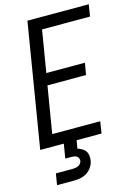

<svg xmlns="http://www.w3.org/2000/svg" viewBox="-140 -808 780 1101"><g transform="rotate(-15 250.5 -257.5)"><path d="M16 0 137 -735H501L490 -665H205L164 -417H393L381 -347H152L106 -70H391L380 0ZM57 220 68 153H168Q176 153 184.5 151.5Q193 150 201 146.5Q209 143 214.5 136Q220 129 222 121Q223 113 220 105Q217 97 210.5 92.5Q204 88 196 86.5Q188 85 180 85H142L156 0H232L224 48Q237 52 249.5 59Q262 66 270 77Q278 88 280 102.5Q282 117 280 132Q277 152 265 170.5Q253 189 235.5 200.5Q218 212 197.5 216Q177 220 157 220Z"/></g></svg>

Font: Iosevka Curly
Style: Italic
Weight: 400
Italic angle: -9°
Monospace: yes
Designer: Belleve Invis
Foundry: Belleve Invis
Version: Version 22.1.2; ttfautohint (v1.8.4)